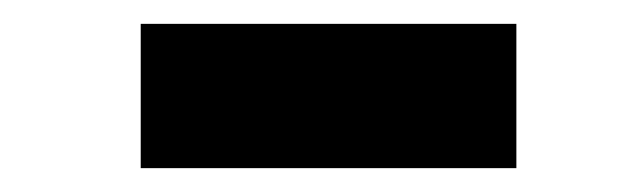

<svg xmlns="http://www.w3.org/2000/svg" viewBox="-20 -662 540 161"><path d="M413 -521H98V-642H413Z"/></svg>

Font: Passion One
Style: Bold
Weight: 700
Designer: Alejandro Lo Celso
Foundry: Fontstage
Version: Version 1.002